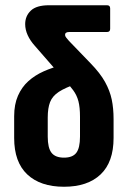

<svg xmlns="http://www.w3.org/2000/svg" viewBox="-20 -704 488 732"><path d="M224 8Q134 8 84 -39Q34 -86 34 -178V-261Q34 -306 48.5 -339Q63 -372 88 -394.5Q113 -417 146.5 -432Q180 -447 218 -456L276 -386Q229 -370 204.5 -354Q180 -338 171 -315Q162 -292 162 -256V-183Q162 -140 176.5 -121.5Q191 -103 224 -103Q257 -103 271 -121.5Q285 -140 285 -183V-259Q285 -295 279 -318Q273 -341 259 -360Q245 -379 222 -404L113 -529Q95 -549 85.5 -570Q76 -591 76 -612Q76 -643 97.5 -663.5Q119 -684 167 -684H388Q400 -684 400 -672V-594Q400 -582 388 -582H244Q228 -582 228 -571Q228 -566 232.5 -560.5Q237 -555 243 -548L325 -463Q362 -425 380.5 -391.5Q399 -358 406 -324.5Q413 -291 413 -250V-178Q413 -86 363.5 -39Q314 8 224 8Z"/></svg>

Font: Sofia Sans Condensed ExtraBold
Style: Regular
Weight: 800
Designer: Botio Nikoltchev, Ani Petrova
Foundry: lettersoup
Version: Version 4.101